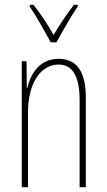

<svg xmlns="http://www.w3.org/2000/svg" viewBox="-20 -783 448 803"><path d="M192 -606H216C242 -653 276 -713 305 -756V-763H289C255 -717 230 -681 204 -637C180 -681 146 -730 120 -763H104V-756C126 -725 165 -656 192 -606ZM225 -537C145 -537 108 -474 94 -415H92L91 -527H71V0H97V-311C97 -445 156 -513 225 -513C279 -513 313 -471 313 -365V0H339V-375C339 -488 298 -537 225 -537Z"/></svg>

Font: Noto Sans Khmer UI ExtraCondensed Thin
Style: Regular
Weight: 100
Width: 2
Designer: Danh Hong and the Monotype Design Team
Foundry: Monotype Imaging Inc.
Version: Version 2.002